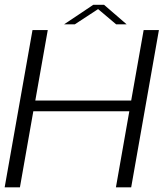

<svg xmlns="http://www.w3.org/2000/svg" viewBox="-23 -804 722 824"><path d="M-3 0H62.5L120 -326.5H532L474.5 0H540L659 -675H593.5L540 -372.5H128.5L182 -675H116.5ZM252 -699.5H298L398 -765L475.5 -699.5H520.5L423.5 -783.5H377.5Z"/></svg>

Font: Anybody SemiExpanded Light
Style: Italic
Weight: 300
Width: 6
Italic angle: -10°
Version: Version 1.113;gftools[0.9.25]